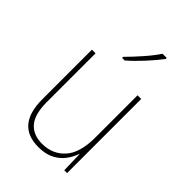

<svg xmlns="http://www.w3.org/2000/svg" viewBox="-227 -861 967 967"><g transform="rotate(45 256.5 -377.5)"><path d="M428 -528V0H408L405 -111H403Q393 -81 372.5 -53.5Q352 -26 318 -8Q284 10 233 10Q77 10 77 -174V-528H103V-179Q103 -94 137 -54.5Q171 -15 234 -15Q309 -15 355.5 -66.5Q402 -118 402 -227V-528ZM373 -758Q347 -723 307.5 -680Q268 -637 232 -606H214V-614Q248 -648 284 -689Q320 -730 343 -765H373Z"/></g></svg>

Font: Noto Sans Tamil SemiCondensed Thin
Style: Regular
Weight: 100
Width: 4
Designer: Jelle Bosma - Monotype Design Team
Foundry: Monotype Imaging Inc.
Version: Version 2.004; ttfautohint (v1.8.4.7-5d5b)